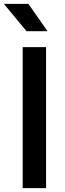

<svg xmlns="http://www.w3.org/2000/svg" viewBox="-40 -970 334 990"><path d="M77 0V-727H197.5V0ZM97 -809 -20 -950H106.5L205 -809Z"/></svg>

Font: Spline Sans Medium
Style: Regular
Weight: 500
Designer: Eben Sorkin, Mirko Velimirovic
Foundry: Sorkin Type
Version: Version 1.000; ttfautohint (v1.8.3)